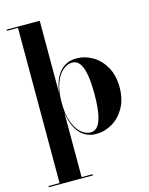

<svg xmlns="http://www.w3.org/2000/svg" viewBox="-143 -838 912 1177"><g transform="rotate(-15 313.0 -250.0)"><path d="M17 250V242.5H87V-742.5H17V-750H227V-291.5Q238 -376.5 277.8 -422.8Q317.5 -469 383.5 -469Q438 -469 486.2 -440.5Q534.5 -412 564.5 -358.5Q594.5 -305 594.5 -230Q594.5 -155 564.5 -101.2Q534.5 -47.5 486.2 -18.8Q438 10 383.5 10Q318 10 278 -36.8Q238 -83.5 227 -168.5V242.5H297V250ZM352.5 -8Q381.5 -8 399.8 -33.5Q418 -59 426.5 -108.8Q435 -158.5 435 -230Q435 -301.5 426.5 -351Q418 -400.5 399.8 -425.8Q381.5 -451 352.5 -451Q321 -451 292.2 -426.5Q263.5 -402 245.2 -353Q227 -304 227 -230Q227 -156 245.2 -106.8Q263.5 -57.5 292.2 -32.8Q321 -8 352.5 -8Z"/></g></svg>

Font: Bodoni Moda 28pt
Style: Bold
Weight: 700
Designer: Owen Earl
Foundry: indestructible type
Version: Version 2.005